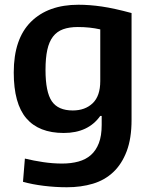

<svg xmlns="http://www.w3.org/2000/svg" viewBox="-20 -570 636 810"><path d="M262 220Q214 220 165 214Q116 208 77 197L85 99Q122 108 162.5 114Q203 120 242 120Q280 120 311 111.5Q342 103 363.5 84Q385 65 397 34Q409 3 409 -43V-81H403Q352 -9 249 -9Q144 -9 91 -71Q38 -133 38 -264Q38 -406 110.5 -478Q183 -550 311 -550Q358 -550 409.5 -542.5Q461 -535 535 -515V-64Q535 14 514.5 68Q494 122 458 156Q422 190 372 205Q322 220 262 220ZM287 -104Q339 -104 371 -134.5Q403 -165 403 -228V-446Q381 -451 357.5 -453.5Q334 -456 308 -456Q272 -456 246 -446.5Q220 -437 203.5 -415.5Q187 -394 179.5 -359.5Q172 -325 172 -275Q172 -182 198.5 -143Q225 -104 287 -104Z"/></svg>

Font: Encode Sans Narrow
Style: SemiBold
Weight: 600
Designer: Pablo Impallari, Andres Torresi
Foundry: Pablo Impallari, Andres Torresi
Version: Version 1.000; ttfautohint (v1.00) -l 8 -r 50 -G 200 -x 14 -